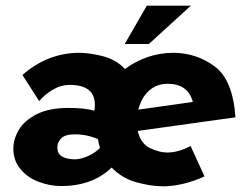

<svg xmlns="http://www.w3.org/2000/svg" viewBox="-20 -644 876 676"><path d="M651 -130 700 -23Q666 -7 627.5 2.5Q589 12 555 12Q512 12 461 -2Q410 -16 373 -54Q306 11 195 11Q156 11 117 -3.5Q78 -18 52.5 -48Q27 -78 27 -121Q27 -154 46.5 -187Q66 -220 109.5 -242Q153 -264 221 -264Q281 -264 312 -254L313 -259Q314 -265 314 -275Q314 -345 226 -345Q194 -345 165.5 -328Q137 -311 118 -288L59 -380Q148 -458 259 -458Q296 -458 342.5 -446Q389 -434 420 -401Q456 -428 499.5 -443Q543 -458 590 -458Q671 -458 735.5 -410.5Q800 -363 809 -231L465 -183Q475 -139 507.5 -123Q540 -107 569 -107Q608 -107 651 -130ZM467 -258 659 -285Q642 -349 570 -349Q532 -349 505 -325Q478 -301 467 -258ZM332 -123Q326 -143 325 -154Q287 -171 244 -171Q209 -171 195.5 -157Q182 -143 182 -125Q182 -102 199.5 -92.5Q217 -83 244 -83Q268 -84 292 -95.5Q316 -107 332 -123ZM504 -489H419L497 -624H652Z"/></svg>

Font: Josefin Sans
Style: Bold Italic
Weight: 700
Italic angle: -7°
Designer: Santiago Orozco
Foundry: Typemade
Version: Version 2.000